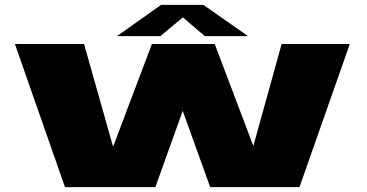

<svg xmlns="http://www.w3.org/2000/svg" viewBox="-20 -766 1502 786"><path d="M246 0H616L728 -312L840.5 0H1206L1412 -586H1133L1017.5 -170H1016.5L859 -586H602L443.5 -167H442.5L324 -586H41ZM458.5 -618H636.5L728.5 -695L818.5 -618H995.5L812.5 -746H639.5Z"/></svg>

Font: Anybody ExtraExpanded Black
Style: Regular
Weight: 900
Width: 8
Version: Version 1.113;gftools[0.9.25]